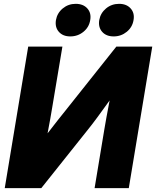

<svg xmlns="http://www.w3.org/2000/svg" viewBox="-20 -967 803 987"><path d="M642.1 0H466.3L516.6 -303.2Q520.5 -324.7 527.1 -363.3Q533.7 -401.9 543.5 -450.7Q509.3 -402.8 480.2 -363.5Q451.2 -324.2 432.1 -300.8L192.4 0H4.4L125 -727.5H300.8L248 -412.1Q244.6 -390.6 238.3 -355.5Q231.9 -320.3 224.6 -281.7Q251 -316.4 276.1 -347.9Q301.3 -379.4 316.4 -398.4L578.1 -727.5H762.7ZM564.5 -779.8Q525.9 -779.8 505.1 -803.5Q484.4 -827.1 490.2 -863.8Q496.6 -899.9 525.1 -923.6Q553.7 -947.3 592.3 -947.3Q630.4 -947.3 651.6 -923.6Q672.9 -899.9 666.5 -863.8Q660.6 -827.1 631.6 -803.5Q602.5 -779.8 564.5 -779.8ZM341.3 -779.8Q303.2 -779.8 282.5 -803.5Q261.7 -827.1 267.6 -863.8Q273.9 -899.9 302.5 -923.6Q331.1 -947.3 369.1 -947.3Q407.7 -947.3 429 -923.6Q450.2 -899.9 443.8 -863.8Q438 -827.1 408.9 -803.5Q379.9 -779.8 341.3 -779.8Z"/></svg>

Font: Inter Display ExtraBold
Style: Italic
Weight: 800
Italic angle: -9.39999°
Designer: Rasmus Andersson
Foundry: rsms
Version: Version 4.000;git-a52131595